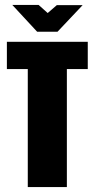

<svg xmlns="http://www.w3.org/2000/svg" viewBox="-20 -761 385 781"><path d="M93 0V-480H8V-591H337V-480H252V0ZM131 -632 30 -741H137L174 -708L211 -740H316L214 -632Z"/></svg>

Font: Alumni Sans Thin Black
Style: Regular
Weight: 900
Version: Version 1.018